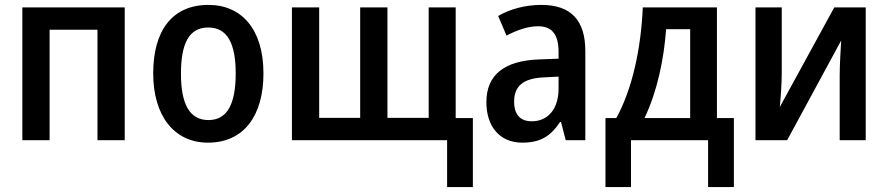

<svg xmlns="http://www.w3.org/2000/svg" viewBox="-20 -571 3617 782"><path d="M488 -541H71V0H182V-450H377V0H488Z M1053 -272C1053 -452 964 -551 829 -551C682 -551 604 -447 604 -272C604 -101 688 10 827 10C975 10 1053 -102 1053 -272ZM717 -271C717 -394 750 -459 828 -459C906 -459 940 -394 940 -272C940 -148 906 -82 829 -82C751 -82 717 -149 717 -271Z M1836 -541H1726V-91H1558V-541H1447V-91H1280V-541H1169V0H1801V191H1906V-90H1836Z M2185 -551C2119 -551 2057 -534 2009 -506L2043 -426C2087 -449 2130 -464 2172 -464C2226 -464 2255 -433 2255 -360V-332L2176 -329C2034 -324 1961 -266 1961 -155C1961 -56 2015 10 2107 10C2182 10 2223 -17 2261 -74H2265L2284 0H2364V-363C2364 -489 2305 -551 2185 -551ZM2255 -259V-210C2255 -124 2209 -77 2146 -77C2102 -77 2074 -101 2074 -157C2074 -218 2108 -253 2199 -256Z M2900 -541H2598C2591 -378 2557 -211 2490 -90H2446V191H2550V0H2864V191H2969V-90H2900ZM2791 -452V-90H2605C2657 -199 2684 -329 2693 -452Z M3164 -541H3057V0H3186L3406 -406C3404 -369 3400 -307 3400 -264V0H3506V-541H3378L3156 -135C3160 -173 3164 -234 3164 -274Z"/></svg>

Font: Noto Sans UI SemiCondensed Medium
Style: Regular
Weight: 500
Width: 4
Designer: Monotype Design Team
Foundry: Monotype Imaging Inc.
Version: Version 1.901